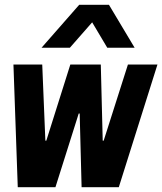

<svg xmlns="http://www.w3.org/2000/svg" viewBox="-20 -780 676 800"><path d="M54 0 36 -511H156L169 -194H173L273 -511H400L408 -194H412L513 -511H636L475 0H320L312 -307H308L211 0ZM153 -581 310 -760H434L541 -581H427L364 -687L271 -581Z"/></svg>

Font: Chivo Mono Medium
Style: Bold Italic
Weight: 700
Italic angle: -8.05°
Monospace: yes
Version: Version 1.008